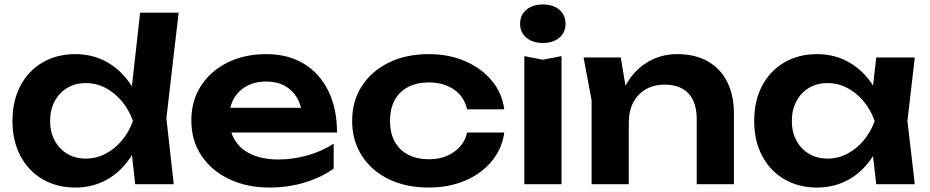

<svg xmlns="http://www.w3.org/2000/svg" viewBox="-20 -827 4176 862"><path d="M587 0 563 -215 595 -283 564 -366 609 -770H782L727 -296L760 0ZM628 -284Q612 -194 569.5 -126.5Q527 -59 462.5 -22Q398 15 318 15Q235 15 171 -22.5Q107 -60 71.5 -127.5Q36 -195 36 -284Q36 -374 71.5 -441.5Q107 -509 171 -546.5Q235 -584 318 -584Q398 -584 462.5 -547Q527 -510 570 -442.5Q613 -375 628 -284ZM205 -284Q205 -234 225.5 -196Q246 -158 282 -136.5Q318 -115 365 -115Q412 -115 453.5 -136.5Q495 -158 527 -196Q559 -234 577 -284Q559 -334 527 -372.5Q495 -411 453.5 -432.5Q412 -454 365 -454Q318 -454 282 -432.5Q246 -411 225.5 -372.5Q205 -334 205 -284Z M1190 15Q1089 15 1009.5 -22.5Q930 -60 884.5 -128Q839 -196 839 -286Q839 -375 882.5 -442Q926 -509 1002 -546.5Q1078 -584 1175 -584Q1274 -584 1345 -540.5Q1416 -497 1454.5 -418Q1493 -339 1493 -232H973V-343H1403L1338 -303Q1334 -353 1313.5 -388Q1293 -423 1258 -442Q1223 -461 1176 -461Q1125 -461 1087.5 -440.5Q1050 -420 1029.5 -383.5Q1009 -347 1009 -298Q1009 -239 1035 -197Q1061 -155 1111 -133Q1161 -111 1232 -111Q1296 -111 1361 -129.5Q1426 -148 1478 -182V-70Q1422 -30 1347.5 -7.5Q1273 15 1190 15Z M2244 -232Q2234 -159 2187.5 -103Q2141 -47 2068 -16Q1995 15 1905 15Q1803 15 1725.5 -22.5Q1648 -60 1604.5 -128Q1561 -196 1561 -284Q1561 -373 1604.5 -440.5Q1648 -508 1725.5 -546Q1803 -584 1905 -584Q1995 -584 2068 -552.5Q2141 -521 2187.5 -465.5Q2234 -410 2244 -336H2077Q2064 -394 2017.5 -425.5Q1971 -457 1905 -457Q1852 -457 1812.5 -436.5Q1773 -416 1752 -377.5Q1731 -339 1731 -284Q1731 -230 1752 -191.5Q1773 -153 1812.5 -132.5Q1852 -112 1905 -112Q1972 -112 2018.5 -145Q2065 -178 2077 -232Z M2334 -575 2417 -559 2501 -575V0H2334ZM2417 -634Q2372 -634 2343.5 -657.5Q2315 -681 2315 -720Q2315 -760 2343.5 -783.5Q2372 -807 2417 -807Q2463 -807 2491 -783.5Q2519 -760 2519 -720Q2519 -681 2491 -657.5Q2463 -634 2417 -634Z M2600 -569H2767L2803 -352V0H2636V-377ZM3020 -584Q3101 -584 3158 -551.5Q3215 -519 3245 -459Q3275 -399 3275 -316V0H3108V-291Q3108 -368 3071 -407.5Q3034 -447 2963 -447Q2915 -447 2878.5 -425.5Q2842 -404 2822.5 -366Q2803 -328 2803 -275L2748 -304Q2758 -394 2796 -456Q2834 -518 2892 -551Q2950 -584 3020 -584Z M3914 0 3890 -208 3917 -284 3890 -359 3914 -569H4087L4054 -284L4087 0ZM3958 -284Q3942 -194 3899.5 -126.5Q3857 -59 3792.5 -22Q3728 15 3648 15Q3565 15 3501 -22.5Q3437 -60 3401.5 -127.5Q3366 -195 3366 -284Q3366 -374 3401.5 -441.5Q3437 -509 3501 -546.5Q3565 -584 3648 -584Q3728 -584 3792.5 -547Q3857 -510 3900 -442.5Q3943 -375 3958 -284ZM3535 -284Q3535 -234 3555.5 -196Q3576 -158 3612 -136.5Q3648 -115 3695 -115Q3742 -115 3783.5 -136.5Q3825 -158 3857 -196Q3889 -234 3907 -284Q3889 -334 3857 -372.5Q3825 -411 3783.5 -432.5Q3742 -454 3695 -454Q3648 -454 3612 -432.5Q3576 -411 3555.5 -372.5Q3535 -334 3535 -284Z"/></svg>

Font: Unbounded Medium
Style: Regular
Weight: 500
Designer: Luke Prowse, Jean-Baptiste Morizot, Fátima Lázaro, Florian Runge
Foundry: NaN
Version: Version 1.700